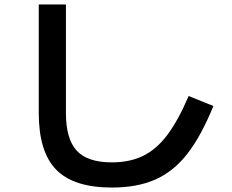

<svg xmlns="http://www.w3.org/2000/svg" viewBox="-20 -790 1040 862"><path d="M154 -283V-770H276V-283Q276 -166 324.5 -113.5Q373 -61 482 -61Q562 -61 622 -90Q682 -119 731 -184Q780 -249 827 -359L938 -314Q883 -179 821 -99.5Q759 -20 677.5 16Q596 52 482 52Q311 52 232.5 -28Q154 -108 154 -283Z"/></svg>

Font: Enso SemiBold
Style: Regular
Weight: 600
Designer: Coji Morishita
Foundry: UNDERFOREST DESIGN
Version: Version 1.000